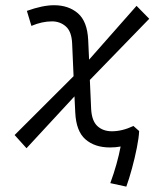

<svg xmlns="http://www.w3.org/2000/svg" viewBox="-20 -547 626 725"><path d="M80.1 12.7 35.2 -37.1 257.8 -259.3 252.4 -382.8Q250.5 -427.7 228.8 -447Q207 -466.3 176.3 -466.3Q138.7 -466.3 98.6 -449.2L81.5 -505.9Q141.1 -527.3 184.1 -527.3Q238.8 -527.3 274.2 -496.8Q309.6 -466.3 313 -396L316.4 -321.8L495.6 -524.9L543.5 -476.1L319.3 -245.1L324.2 -134.8Q326.7 -90.3 347.9 -70.8Q369.1 -51.3 402.8 -51.3Q441.4 -51.3 483.9 -71.3L505.4 -52.2Q504.4 -27.3 496.8 10.7Q489.3 48.8 478.5 88.4Q467.8 127.9 457 157.7L396.5 144.5Q410.2 107.4 419.9 72.3Q429.7 37.1 435.5 6.3Q416.5 9.8 395 9.8Q337.9 9.8 302.7 -20.8Q267.6 -51.3 264.2 -121.6L261.2 -183.1Z"/></svg>

Font: Cascadia Code PL Light
Style: Italic
Weight: 300
Italic angle: -10°
Monospace: yes
Designer: Aaron Bell
Foundry: Saja Typeworks
Version: Version 2404.023; ttfautohint (v1.8.4)